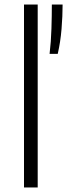

<svg xmlns="http://www.w3.org/2000/svg" viewBox="-20 -828 296 848"><path d="M86 0V-808H146.5V0ZM199 -590Q205.5 -643.5 207.2 -701.5Q209 -759.5 209 -808H256.5Q256.5 -757.5 251.8 -699.8Q247 -642 235 -590Z"/></svg>

Font: Encode Sans SemiExpanded Light
Style: Regular
Weight: 300
Width: 6
Designer: Multiple Designers
Foundry: Impallari Type
Version: Version 3.002